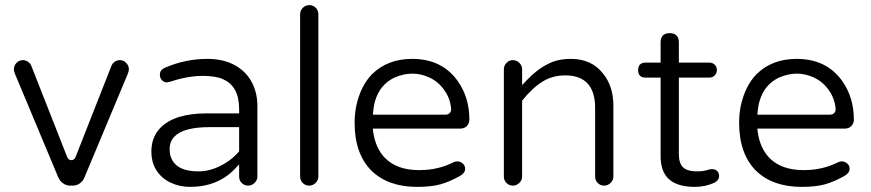

<svg xmlns="http://www.w3.org/2000/svg" viewBox="-20 -729 3404 750"><path d="M253.9 -3.9H263.7Q284.2 -3.9 298.8 -18.6Q305.7 -25.4 309.6 -35.2L479.5 -441.4Q483.4 -452.1 483.4 -459Q483.4 -472.7 472.7 -483.4Q462.9 -494.1 448.2 -494.1Q433.6 -494.1 422.9 -483.4Q418.9 -479.5 416 -473.6L275.4 -116.2Q270.5 -103.5 258.8 -103.5Q247.1 -103.5 242.2 -116.2L101.6 -473.6Q97.7 -482.4 88.4 -488.3Q79.1 -494.1 70.3 -494.1Q54.7 -494.1 44.4 -483.4Q34.2 -472.7 34.2 -458Q34.2 -452.1 38.1 -441.4L208 -35.2Q213.9 -21.5 226.6 -12.7Q239.3 -3.9 253.9 -3.9Z M914.1 -86.9V-39.1Q914.1 -24.4 924.3 -14.2Q934.6 -3.9 949.2 -3.9Q963.9 -3.9 974.6 -14.6Q985.4 -25.4 985.4 -39.1V-315.4Q985.4 -366.2 963.9 -407.2Q942.4 -448.2 900.4 -472.7Q854.5 -499 790 -499Q705.1 -499 625 -464.8Q617.2 -460.9 612.3 -457Q604.5 -449.2 604.5 -436.5Q604.5 -423.8 612.8 -415.5Q621.1 -407.2 630.9 -407.2L642.6 -409.2Q693.4 -425.8 729.5 -429.7Q750 -432.6 768.1 -432.6Q786.1 -432.6 796.9 -431.6Q807.6 -430.7 817.4 -429.2Q827.1 -427.7 835.9 -425.3Q844.7 -422.9 852.5 -418.9Q914.1 -391.6 914.1 -302.7V-286.1H787.1Q663.1 -286.1 607.4 -230.5Q571.3 -194.3 571.3 -136.7Q571.3 -79.1 608.4 -42Q625 -25.4 646.5 -15.6Q681.6 1 721.7 1Q830.1 1 897.5 -69.3ZM754.9 -59.6Q675.8 -59.6 652.3 -104.5Q642.6 -122.1 642.6 -146.5Q642.6 -176.8 662.1 -196.3Q698.2 -232.4 798.8 -232.4H914.1V-137.7Q906.2 -129.9 901.4 -124Q875 -97.7 840.8 -81.1Q798.8 -59.6 754.9 -59.6Z M1223.6 -39.1V-672.9Q1223.6 -688.5 1213.4 -698.7Q1203.1 -709 1188.5 -709Q1172.9 -709 1162.6 -698.2Q1152.3 -687.5 1152.3 -672.9V-39.1Q1152.3 -24.4 1162.6 -14.2Q1172.9 -3.9 1187.5 -3.9Q1202.1 -3.9 1212.9 -14.6Q1223.6 -25.4 1223.6 -39.1Z M1796.9 -69.3Q1796.9 -82 1788.1 -89.8Q1778.3 -98.6 1766.6 -98.6Q1758.8 -98.6 1752.9 -95.7Q1700.2 -69.3 1642.6 -65.4Q1630.9 -64.5 1617.2 -64.5Q1531.2 -64.5 1484.4 -111.3Q1446.3 -150.4 1437.5 -215.8L1436.5 -226.6H1777.3Q1793.9 -226.6 1803.7 -236.8Q1813.5 -247.1 1813.5 -261.7Q1813.5 -348.6 1767.6 -413.1Q1706.1 -499 1589.8 -499Q1494.1 -499 1433.6 -439.5Q1387.7 -392.6 1371.1 -312.5Q1365.2 -281.2 1365.2 -249Q1365.2 -128.9 1430.7 -62.5Q1496.1 1 1609.4 1Q1664.1 1 1699.7 -8.8Q1735.4 -18.6 1775.4 -41Q1796.9 -52.7 1796.9 -69.3ZM1739.3 -324.2Q1741.2 -315.4 1741.7 -309.6Q1742.2 -303.7 1742.2 -300.8Q1742.2 -293 1736.3 -287.1Q1730.5 -281.2 1720.7 -281.2H1436.5Q1438.5 -302.7 1440.4 -314Q1442.4 -325.2 1445.3 -335Q1463.9 -398.4 1520.5 -425.8Q1520.5 -425.8 1520.5 -425.8Q1556.6 -441.4 1591.3 -441.4Q1626 -441.4 1660.2 -424.8Q1694.3 -408.2 1716.8 -375Q1732.4 -353.5 1739.3 -324.2Z M2019.5 -39.1V-335.9Q2059.6 -385.7 2099.1 -410.2Q2138.7 -434.6 2188.5 -434.6Q2258.8 -434.6 2287.1 -386.7Q2304.7 -356.4 2304.7 -306.6V-39.1Q2304.7 -24.4 2314.9 -14.2Q2325.2 -3.9 2339.8 -3.9Q2354.5 -3.9 2365.2 -14.6Q2376 -25.4 2376 -39.1V-316.4Q2376 -391.6 2335.9 -441.4Q2291 -499 2210 -499Q2157.2 -499 2119.1 -478.5Q2075.2 -456.1 2036.1 -414.1L2019.5 -396.5V-458Q2019.5 -472.7 2008.8 -483.4Q1998 -494.1 1983.4 -494.1Q1968.8 -494.1 1958.5 -483.4Q1948.2 -472.7 1948.2 -458V-39.1Q1948.2 -24.4 1958.5 -14.2Q1968.8 -3.9 1983.4 -3.9Q1998 -3.9 2008.8 -14.6Q2019.5 -25.4 2019.5 -39.1Z M2502 -425.8H2560.5V-119.1Q2560.5 -61.5 2589.8 -32.2Q2623 1 2694.3 1Q2735.4 1 2771.5 -15.6Q2789.1 -25.4 2789.1 -42Q2789.1 -55.7 2777.3 -64.5Q2770.5 -68.4 2762.7 -68.4Q2757.8 -68.4 2750 -67.4Q2748 -65.4 2745.1 -65.4Q2725.6 -59.6 2704.1 -59.6Q2664.1 -59.6 2647.9 -75.7Q2631.8 -91.8 2631.8 -127V-425.8H2751Q2763.7 -425.8 2772 -434.6Q2780.3 -443.4 2780.3 -455.6Q2780.3 -467.8 2772 -476.1Q2763.7 -484.4 2751 -484.4H2631.8V-563.5Q2631.8 -581.1 2622.6 -590.3Q2613.3 -599.6 2596.7 -599.6Q2560.5 -599.6 2560.5 -563.5V-484.4H2502Q2472.7 -484.4 2472.7 -455.1Q2472.7 -425.8 2502 -425.8Z M3298.8 -69.3Q3298.8 -82 3290 -89.8Q3280.3 -98.6 3268.6 -98.6Q3260.7 -98.6 3254.9 -95.7Q3202.1 -69.3 3144.5 -65.4Q3132.8 -64.5 3119.1 -64.5Q3033.2 -64.5 2986.3 -111.3Q2948.2 -150.4 2939.5 -215.8L2938.5 -226.6H3279.3Q3295.9 -226.6 3305.7 -236.8Q3315.4 -247.1 3315.4 -261.7Q3315.4 -348.6 3269.5 -413.1Q3208 -499 3091.8 -499Q2996.1 -499 2935.5 -439.5Q2889.6 -392.6 2873 -312.5Q2867.2 -281.2 2867.2 -249Q2867.2 -128.9 2932.6 -62.5Q2998 1 3111.3 1Q3166 1 3201.7 -8.8Q3237.3 -18.6 3277.3 -41Q3298.8 -52.7 3298.8 -69.3ZM3241.2 -324.2Q3243.2 -315.4 3243.7 -309.6Q3244.1 -303.7 3244.1 -300.8Q3244.1 -293 3238.3 -287.1Q3232.4 -281.2 3222.7 -281.2H2938.5Q2940.4 -302.7 2942.4 -314Q2944.3 -325.2 2947.3 -335Q2965.8 -398.4 3022.5 -425.8Q3022.5 -425.8 3022.5 -425.8Q3058.6 -441.4 3093.3 -441.4Q3127.9 -441.4 3162.1 -424.8Q3196.3 -408.2 3218.8 -375Q3234.4 -353.5 3241.2 -324.2Z"/></svg>

Font: FakePearl
Style: ExtraLight
Weight: 300
Version: Version 1.2